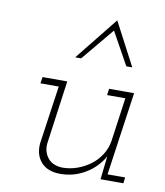

<svg xmlns="http://www.w3.org/2000/svg" viewBox="-77 -724 683 795"><g transform="rotate(10 264.5 -326.5)"><path d="M398 0H494L497 -25H423L473 -375H368L364 -348H441L415 -163Q410 -132 393 -105.5Q376 -79 352 -61Q327 -42 296.5 -31Q266 -20 233 -20Q191 -22 171.5 -47.5Q152 -73 155 -107L192 -375H88L84 -348H161L126 -105Q121 -55 148.5 -24Q176 7 230 7Q286 7 334 -21.5Q382 -50 409 -98L404 -53ZM352 -660Q316 -615 279.5 -569.5Q243 -524 207 -479H232Q261 -513 289 -547.5Q317 -582 346 -616Q366 -581 384 -547.5Q402 -514 422 -479H447Q423 -524 399.5 -569.5Q376 -615 352 -660Z"/></g></svg>

Font: Josefin Slab Thin Light
Style: Italic
Weight: 300
Italic angle: -12°
Version: Version 2.000